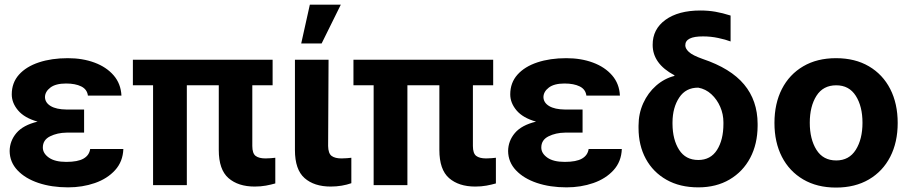

<svg xmlns="http://www.w3.org/2000/svg" viewBox="-20 -806 3951 836"><path d="M269.5 -329.1H346.2V-228.5H269.5Q229.5 -228 198 -212.4Q166.5 -196.8 166.5 -163.6Q166.5 -138.2 192.9 -119.6Q219.2 -101.1 268.6 -101.1Q318.8 -101.1 343.8 -115.5Q368.7 -129.9 372.6 -157.2H517.1Q515.1 -102.5 481.2 -65.2Q447.3 -27.8 393.1 -9Q338.9 9.8 276.4 9.8Q204.6 9.8 147.2 -9.5Q89.8 -28.8 56.2 -64.5Q22.5 -100.1 22 -148.4Q22.5 -192.4 51.5 -226.8Q80.6 -261.2 143.6 -276.4Q86.4 -292.5 58.8 -325.2Q31.2 -357.9 31.2 -395Q31.2 -445.8 62.7 -481Q94.2 -516.1 149.4 -534.4Q204.6 -552.7 275.4 -552.7Q339.8 -552.7 391.6 -533.4Q443.4 -514.2 474.9 -477.8Q506.3 -441.4 508.8 -389.6H362.8Q359.4 -417 333.7 -429.7Q308.1 -442.4 267.6 -442.4Q222.7 -442.4 199.5 -424.8Q176.3 -407.2 175.8 -383.3Q176.3 -358.9 200.7 -344.2Q225.1 -329.6 269.5 -329.1Z M1167 -545.9V-434.6H1078.6V-170.4Q1078.6 -138.2 1093 -127.2Q1107.4 -116.2 1136.2 -116.2Q1148.9 -116.2 1159.7 -117.2Q1170.4 -118.2 1178.7 -119.1V-7.3Q1160.2 -2 1137.7 2.2Q1115.2 6.3 1088.9 6.3Q1017.1 6.3 974.9 -30.5Q932.6 -67.4 932.6 -152.8V-434.6H793.5V0H646.5V-434.6H558.6V-545.9Z M1264.2 -545.9H1410.6L1408.7 -170.4Q1409.2 -138.2 1423.8 -127.2Q1438.5 -116.2 1466.8 -116.2Q1480.5 -116.2 1491 -117.2Q1501.5 -118.2 1509.8 -119.1V-8.3Q1490.7 -1.5 1467.8 2.4Q1444.8 6.3 1419.9 6.3Q1348.1 6.3 1306.2 -30.5Q1264.2 -67.4 1264.2 -152.8ZM1291.5 -616.7 1329.1 -785.6H1463.9L1380.4 -616.7Z M2127.4 -545.9V-434.6H2039.1V-170.4Q2039.1 -138.2 2053.5 -127.2Q2067.9 -116.2 2096.7 -116.2Q2109.4 -116.2 2120.1 -117.2Q2130.9 -118.2 2139.2 -119.1V-7.3Q2120.6 -2 2098.1 2.2Q2075.7 6.3 2049.3 6.3Q1977.5 6.3 1935.3 -30.5Q1893.1 -67.4 1893.1 -152.8V-434.6H1753.9V0H1606.9V-434.6H1519V-545.9Z M2439.9 -329.1H2516.6V-228.5H2439.9Q2399.9 -228 2368.4 -212.4Q2336.9 -196.8 2336.9 -163.6Q2336.9 -138.2 2363.3 -119.6Q2389.6 -101.1 2439 -101.1Q2489.3 -101.1 2514.2 -115.5Q2539.1 -129.9 2543 -157.2H2687.5Q2685.5 -102.5 2651.6 -65.2Q2617.7 -27.8 2563.5 -9Q2509.3 9.8 2446.8 9.8Q2375 9.8 2317.6 -9.5Q2260.3 -28.8 2226.6 -64.5Q2192.9 -100.1 2192.4 -148.4Q2192.9 -192.4 2221.9 -226.8Q2251 -261.2 2314 -276.4Q2256.8 -292.5 2229.2 -325.2Q2201.7 -357.9 2201.7 -395Q2201.7 -445.8 2233.2 -481Q2264.6 -516.1 2319.8 -534.4Q2375 -552.7 2445.8 -552.7Q2510.3 -552.7 2562 -533.4Q2613.8 -514.2 2645.3 -477.8Q2676.8 -441.4 2679.2 -389.6H2533.2Q2529.8 -417 2504.2 -429.7Q2478.5 -442.4 2438 -442.4Q2393.1 -442.4 2369.9 -424.8Q2346.7 -407.2 2346.2 -383.3Q2346.7 -358.9 2371.1 -344.2Q2395.5 -329.6 2439.9 -329.1Z M2821.8 -610.4Q2821.3 -678.7 2877.4 -719.5Q2933.6 -760.3 3029.8 -760.3Q3064 -760.3 3095 -754.9Q3126 -749.5 3161.1 -738.3V-625.5Q3139.6 -633.8 3107.4 -640.6Q3075.2 -647.5 3041.5 -647.5Q2963.4 -647.9 2963.9 -608.4Q2963.9 -594.2 2979.7 -579.6Q2995.6 -564.9 3039.6 -549.3Q3161.6 -508.3 3220 -438.2Q3278.3 -368.2 3278.8 -267.1V-257.3Q3278.3 -178.7 3246.6 -118.7Q3214.8 -58.6 3156.7 -24.4Q3098.6 9.8 3020.5 9.8Q2940.4 9.8 2882.1 -23.2Q2823.7 -56.2 2792 -114.5Q2760.3 -172.9 2760.3 -249V-258.8Q2760.3 -311.5 2780.8 -356.7Q2801.3 -401.9 2836.9 -433.1Q2872.6 -464.4 2917 -475.6L2916 -478.5Q2821.8 -528.8 2821.8 -610.4ZM2908.2 -273.9V-266.1Q2908.7 -197.8 2937 -153.6Q2965.3 -109.4 3020.5 -109.4Q3074.2 -109.4 3102.1 -153.3Q3129.9 -197.3 3129.9 -266.1V-273.9Q3129.9 -308.6 3116 -340.8Q3102.1 -373 3077.4 -395.8Q3052.7 -418.5 3020.5 -424.3Q2966.3 -424.8 2937.5 -381.3Q2908.7 -337.9 2908.2 -273.9Z M3620.1 10.7Q3537.6 10.7 3477.3 -24.7Q3417 -60.1 3384.5 -123.3Q3352.1 -186.5 3352.1 -270.5Q3352.1 -355 3384.5 -418.5Q3417 -481.9 3477.3 -517.3Q3537.6 -552.7 3620.1 -552.7Q3703.1 -552.7 3763.4 -517.3Q3823.7 -481.9 3856.2 -418.5Q3888.7 -355 3888.7 -270.5Q3888.7 -186.5 3856.2 -123.3Q3823.7 -60.1 3763.4 -24.7Q3703.1 10.7 3620.1 10.7ZM3621.1 -107.4Q3677.2 -107.4 3706.3 -153.8Q3735.4 -200.2 3735.4 -271.5Q3735.4 -342.8 3706.3 -388.7Q3677.2 -434.6 3621.1 -434.6Q3564 -434.6 3534.9 -388.7Q3505.9 -342.8 3505.9 -271.5Q3505.9 -200.2 3534.9 -153.8Q3564 -107.4 3621.1 -107.4Z"/></svg>

Font: Inter Tight
Style: Bold
Weight: 700
Designer: Rasmus Andersson
Foundry: rsms
Version: Version 3.004; ttfautohint (v1.8.4.7-5d5b)